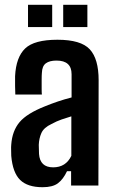

<svg xmlns="http://www.w3.org/2000/svg" viewBox="-20 -775 479 802"><path d="M158 7Q95 7 64 -23.5Q33 -54 27 -124Q27 -135 26.5 -148Q26 -161 27 -171Q31 -228 61.5 -264.5Q92 -301 168 -331Q195 -342 221.5 -351Q248 -360 279 -368V-465Q279 -522 216 -522Q187 -522 171.5 -510.5Q156 -499 155 -471Q154 -461 154 -441.5Q154 -422 154 -404Q154 -386 155 -380H44Q43 -394 43 -415.5Q43 -437 43 -457Q47 -536 85 -572.5Q123 -609 220 -609Q318 -609 355 -569Q392 -529 392 -440L391 0H277V-60H260Q244 -26 222 -9.5Q200 7 158 7ZM202 -76Q255 -76 278 -124V-289Q258 -283 237.5 -276Q217 -269 195 -257Q163 -242 153 -219.5Q143 -197 142 -170Q142 -148 143 -132Q147 -76 202 -76ZM244 -662V-755H345V-662ZM97 -662V-755H198V-662Z"/></svg>

Font: Big Shoulders Text
Style: Bold
Weight: 700
Designer: Patric King
Foundry: XO Type Co
Version: Version 1.000; ttfautohint (v1.8.2)